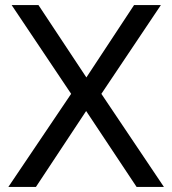

<svg xmlns="http://www.w3.org/2000/svg" viewBox="-20 -739 681 759"><path d="M13 0 274 -387V-349L26 -719H132L330 -420H313L510 -719H616L368 -349V-387L628 0H520L310 -316H331L122 0Z"/></svg>

Font: Nunitoga
Style: Medium
Weight: 500
Designer: Vernon Adams
Foundry: Vernon Adams
Version: Version 1.0